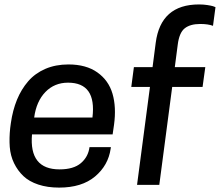

<svg xmlns="http://www.w3.org/2000/svg" viewBox="-20 -832 990 864"><path d="M486.8 -227.1H124Q110.4 -69.8 248 -69.8Q311 -69.8 344 -97.9Q377 -126 382.8 -169.9H479L478 -163.1Q467.3 -87.9 407.7 -37.8Q348.1 12.2 246.1 12.2Q193.4 12.2 152.3 -1.5Q111.3 -15.1 85.4 -39.6Q59.6 -64 43.2 -97.7Q26.9 -131.3 23.9 -171.1Q21 -210.9 25.9 -255.9L28.8 -277.8Q37.1 -335.9 56.4 -383.1Q75.7 -430.2 106.9 -466.3Q138.2 -502.4 184.3 -522.2Q230.5 -542 288.1 -542Q367.7 -542 418.2 -506.1Q468.8 -470.2 486.3 -410.2Q503.9 -350.1 493.2 -271ZM286.1 -460Q225.1 -460 184.3 -418Q143.6 -376 133.8 -303.2H396Q415 -460 286.1 -460Z M779.8 -630.9 766.6 -529.8H903.8L891.6 -440.9H754.9L696.8 0H596.7L654.8 -440.9H570.8L582.5 -529.8H666.5L680.7 -639.2Q703.1 -812 875.5 -812Q895.5 -812 912.8 -809.3Q930.2 -806.6 938.2 -804.2Q946.3 -801.8 949.7 -799.8L938.5 -715.8Q916.5 -724.1 880.9 -724.1Q835.9 -724.1 811.3 -704.6Q786.6 -685.1 779.8 -630.9Z"/></svg>

Font: Cooper Hewitt
Style: Medium Italic
Weight: 708
Designer: Village Type and Design LLC
Foundry: Cooper Hewitt Smithsonian Design Museum
Version: 1.000